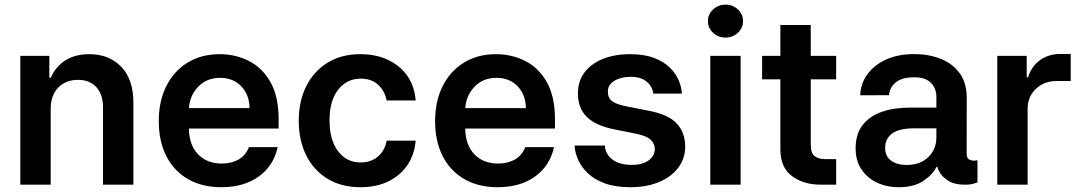

<svg xmlns="http://www.w3.org/2000/svg" viewBox="-20 -782 4573 813"><path d="M194.6 -319.6V0H66.1V-545.5H188.9V-452.8H195.3Q214.1 -498.2 255.5 -525.4Q296.9 -552.6 358 -552.6Q442.5 -552.6 493.8 -498.9Q545.1 -445.3 544.7 -347.3V0H416.2V-327.4Q416.2 -382.1 388 -413Q359.7 -443.9 310 -443.9Q259.2 -443.9 226.9 -411.4Q194.6 -378.9 194.6 -319.6Z M917.3 10.7Q835.2 10.7 775.7 -23.8Q716.3 -58.2 684.3 -121.1Q652.3 -183.9 652.3 -269.5Q652.3 -353.7 684.3 -417.4Q716.3 -481.2 774.3 -516.9Q832.4 -552.6 910.5 -552.6Q977.6 -552.6 1034.4 -523.6Q1091.3 -494.7 1125.5 -433.8Q1159.8 -372.9 1159.8 -277V-237.6H779.8Q780.9 -167.6 818.7 -128.6Q856.5 -89.5 919 -89.5Q960.6 -89.5 990.8 -107.1Q1021 -124.6 1034.1 -159.1H1155.9Q1138.5 -79.9 1075.6 -34.6Q1012.8 10.7 917.3 10.7ZM780.2 -324.2H1036.6Q1036.2 -380 1002 -416.2Q967.7 -452.4 912.3 -452.4Q854.8 -452.4 818.9 -414.4Q783 -376.4 780.2 -324.2Z M1506.4 10.7Q1425.1 10.7 1366.5 -25.2Q1307.9 -61.1 1276.5 -124.6Q1245 -188.2 1245 -270.6Q1245 -354 1277 -417.4Q1308.9 -480.8 1367.4 -516.7Q1425.8 -552.6 1505.7 -552.6Q1572.4 -552.6 1623.6 -528.2Q1674.7 -503.9 1705.3 -459.9Q1735.8 -415.8 1740.1 -356.5H1617.2Q1609.7 -396 1581.9 -422.4Q1554 -448.9 1507.5 -448.9Q1448.2 -448.9 1411.8 -402.2Q1375.4 -355.5 1375.4 -272.7Q1375.4 -189.3 1411.4 -141.7Q1447.4 -94.1 1507.5 -94.1Q1549.7 -94.1 1579.4 -118.3Q1609 -142.4 1617.2 -186.4H1740.1Q1735.4 -128.6 1706 -84.2Q1676.5 -39.8 1625.7 -14.6Q1574.9 10.7 1506.4 10.7Z M2087.4 10.7Q2005.3 10.7 1945.8 -23.8Q1886.4 -58.2 1854.4 -121.1Q1822.4 -183.9 1822.4 -269.5Q1822.4 -353.7 1854.4 -417.4Q1886.4 -481.2 1944.4 -516.9Q2002.5 -552.6 2080.6 -552.6Q2147.7 -552.6 2204.5 -523.6Q2261.4 -494.7 2295.6 -433.8Q2329.9 -372.9 2329.9 -277V-237.6H1949.9Q1951 -167.6 1988.8 -128.6Q2026.6 -89.5 2089.1 -89.5Q2130.7 -89.5 2160.9 -107.1Q2191.1 -124.6 2204.2 -159.1H2326Q2308.6 -79.9 2245.7 -34.6Q2182.9 10.7 2087.4 10.7ZM1950.3 -324.2H2206.7Q2206.3 -380 2172.1 -416.2Q2137.8 -452.4 2082.4 -452.4Q2024.9 -452.4 1989 -414.4Q1953.1 -376.4 1950.3 -324.2Z M2867.2 -385.7H2746.1Q2745.4 -399.1 2736.2 -415.8Q2726.9 -432.5 2706 -444.6Q2685 -456.7 2649.5 -456.7Q2609.4 -456.7 2581.5 -439.8Q2553.6 -422.9 2554 -394.9Q2553.6 -367.2 2572.1 -353.5Q2590.6 -339.8 2632.5 -331.7L2728 -312.9Q2811.4 -296.5 2846.2 -258.5Q2881 -220.5 2881.4 -162.3Q2881.4 -110.8 2851.9 -71.7Q2822.4 -32.7 2770.2 -11Q2718 10.7 2649.5 10.7Q2585.6 10.7 2541 -5.7Q2496.4 -22 2468.8 -48.7Q2441.1 -75.3 2427.7 -106.2Q2414.4 -137.1 2413 -165.8H2541.2Q2543 -129.6 2573 -106.7Q2603 -83.8 2655.2 -83.8Q2701.3 -83.8 2726.9 -103.2Q2752.5 -122.5 2752.8 -150.6Q2752.5 -173.7 2735.6 -190Q2718.8 -206.3 2676.1 -215.2L2580.6 -234.4Q2501.8 -250 2464.3 -287.5Q2426.8 -324.9 2427.2 -387.8Q2427.2 -438.2 2454.9 -475.1Q2482.6 -512.1 2532.3 -532.3Q2582 -552.6 2647.7 -552.6Q2707.7 -552.6 2749.3 -536.8Q2790.8 -521 2816.4 -495.7Q2842 -470.5 2854 -441.4Q2866.1 -412.3 2867.2 -385.7Z M2987.6 0V-545.5H3116.1V0ZM3052.2 -622.9Q3021.3 -622.9 2999.5 -643.3Q2977.6 -663.7 2977.6 -692.5Q2977.6 -721.6 2999.5 -742Q3021.3 -762.4 3052.2 -762.4Q3082.7 -762.4 3104.6 -742Q3126.4 -721.6 3126.4 -692.5Q3126.4 -663.7 3104.6 -643.3Q3082.7 -622.9 3052.2 -622.9Z M3520.6 -545.5V-446H3413V-171.2Q3413 -132.5 3430 -120.4Q3447.1 -108.3 3471.2 -108.3H3520.6V0H3454.9Q3382.5 0 3333.3 -36.6Q3284.1 -73.2 3284.4 -150.2V-446H3207V-545.5H3284.4V-676.1H3413V-545.5Z M3785.5 10.7Q3733.7 10.7 3692.3 -9.2Q3650.9 -29.1 3627 -65.9Q3603 -102.6 3603 -153.4Q3603 -214.1 3632.5 -252.3Q3661.9 -290.5 3714.3 -308.6Q3766.7 -326.7 3835.2 -326.3H3945V-370.7Q3945 -408.7 3921 -432Q3897 -455.3 3851.9 -454.5Q3799.7 -455.3 3772.9 -432.9Q3746.1 -410.5 3744.7 -378.9L3622.5 -378.6Q3624.3 -428.6 3653.2 -468Q3682.2 -507.5 3733.3 -530.4Q3784.4 -553.3 3851.9 -552.9Q3909.8 -553.3 3960.4 -534.1Q4011 -514.9 4042.4 -473.5Q4073.9 -432.2 4073.5 -365.4L4073.2 -130.7Q4073.2 -110.1 4087.4 -104.8Q4101.6 -99.4 4116.8 -103.3H4119V-9.2Q4116.5 -9.2 4103.5 -4.6Q4090.6 0 4065.3 0Q4022.7 0 3997.5 -15.4Q3972.3 -30.9 3961.1 -48.8Q3949.9 -66.8 3949.9 -74.6V-75.3H3945.7Q3928.6 -41.9 3889.2 -15.6Q3849.8 10.7 3785.5 10.7ZM3818.5 -83.5Q3876.8 -83.5 3910.9 -116.8Q3945 -150.2 3945 -200.3V-238.6H3851.9Q3786.9 -238.6 3757.5 -216.6Q3728 -194.6 3728 -155.9Q3728 -120.4 3753.2 -101.9Q3778.4 -83.5 3818.5 -83.5Z M4202.8 0V-545.5H4327.4V-454.5H4333.1Q4348 -502.1 4384.4 -527.7Q4420.8 -553.3 4467.7 -553.3H4513.8V-438.9H4454.2Q4401.3 -438.9 4366.3 -405.7Q4331.3 -372.5 4331.3 -320.7V0Z"/></svg>

Font: Inter Zeller Semi Bold
Style: Regular
Weight: 600
Designer: Rasmus Andersson; Joe Bland
Foundry: zeller
Version: Version 3.015;git-dec3a8cb1